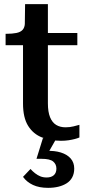

<svg xmlns="http://www.w3.org/2000/svg" viewBox="-20 -669 424 926"><path d="M7 -451V-506H12Q39 -506 59 -510Q79 -514 89 -525Q99 -536 100 -556L173 -510H353V-451ZM211 -171Q211 -129 221.5 -103.5Q232 -78 251 -66.5Q270 -55 296 -55Q317 -55 334.5 -59.5Q352 -64 363 -67V-6Q354 -2 340.5 1.5Q327 5 310.5 7.5Q294 10 274 10Q225 10 183 -6Q141 -22 116 -61.5Q91 -101 91 -170V-495L99 -502L101 -649H211ZM253 -3 212 69 204 59Q243 57 273.5 66.5Q304 76 321 95.5Q338 115 338 144Q338 168 328.5 186Q319 204 301.5 215Q284 226 261.5 231.5Q239 237 212 237Q169 237 139 223Q109 209 91 184L127 146Q137 157 149 166.5Q161 176 174.5 181.5Q188 187 205 187Q227 187 239.5 176Q252 165 252 144Q252 123 236.5 110Q221 97 181 97H156L187 -3Z"/></svg>

Font: Roboto Serif 36pt Medium
Style: Regular
Weight: 500
Designer: Greg Gazdowicz
Foundry: Commercial Type
Version: Version 1.008